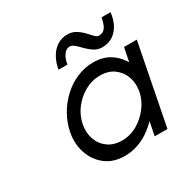

<svg xmlns="http://www.w3.org/2000/svg" viewBox="-145 -763 902 911"><g transform="rotate(-30 305.5 -308.0)"><path d="M287 10Q225 10 183 -22.5Q141 -55 123.5 -107.5Q106 -160 118 -220Q127 -265 150.5 -306.5Q174 -348 209 -380.5Q244 -413 287 -431.5Q330 -450 376 -450Q430 -450 467 -426.5Q504 -403 526 -365L541 -440H611L525 0H455L470 -75Q446 -50 417 -30.5Q388 -11 355.5 -0.5Q323 10 287 10ZM312 -60Q357 -60 396 -82.5Q435 -105 462.5 -141.5Q490 -178 498 -220Q506 -263 493 -299Q480 -335 449.5 -357.5Q419 -380 374 -380Q329 -380 289.5 -357.5Q250 -335 223 -299Q196 -263 188 -220Q180 -178 192.5 -141.5Q205 -105 236 -82.5Q267 -60 312 -60ZM452 -490Q428 -490 409 -502Q390 -514 374 -530.5Q358 -547 344.5 -559Q331 -571 319 -571Q303 -571 292 -559.5Q281 -548 274.5 -532Q268 -516 267 -502H218Q224 -538 240 -566Q256 -594 280.5 -610Q305 -626 337 -626Q363 -626 382.5 -614Q402 -602 417 -586Q432 -570 443.5 -558Q455 -546 464 -546Q482 -546 492 -554Q502 -562 508.5 -577.5Q515 -593 519 -615H568Q565 -583 551.5 -554.5Q538 -526 513 -508Q488 -490 452 -490Z"/></g></svg>

Font: Teachers
Style: Italic
Weight: 400
Italic angle: -11°
Designer: Alfredo Marco Pradil, Chank Diesel
Version: Version 1.001